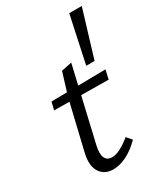

<svg xmlns="http://www.w3.org/2000/svg" viewBox="-180 -790 761 877"><g transform="rotate(-30 200.0 -351.5)"><path d="M153 8Q107 8 84.5 -26Q62 -60 76 -122L138 -383L174 -500L229 -511L201 -391L198 -377L140 -128Q130 -86 139.5 -64.5Q149 -43 175 -43Q196 -43 221 -56Q246 -69 274 -92L297 -65Q260 -28 223 -10Q186 8 153 8ZM52 -361 62 -402 349 -406 338 -358ZM325 -464H281L334 -711H400Z"/></g></svg>

Font: Ysabeau Infant
Style: Italic
Weight: 400
Italic angle: -12°
Designer: Christian Thalmann (Catharsis Fonts)
Version: Version 2.001;gftools[0.9.30]; featfreeze: ss01,ss02,lnum